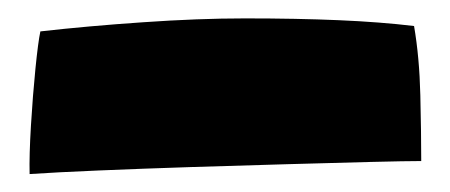

<svg xmlns="http://www.w3.org/2000/svg" viewBox="-20 -444 502 214"><path d="M441.5 -415Q447.5 -380 448.5 -337.8Q449.5 -295.5 449.5 -264.5Q433 -264.5 393 -263.5Q353 -262.5 300.5 -261Q248 -259.5 193 -257.8Q138 -256 90.2 -254Q42.5 -252 13 -250Q12.5 -271 14.5 -304.2Q16.5 -337.5 19.5 -367.5Q22.5 -397.5 25 -409Q78 -415 139.5 -419.2Q201 -423.5 253 -423.5Q311 -423.5 357.5 -421.5Q404 -419.5 441.5 -415Z"/></svg>

Font: Grandstander ExtraBold
Style: Regular
Weight: 800
Designer: Tyler Finck
Foundry: Etcetera Type Co
Version: Version 1.200; ttfautohint (v1.8.3)